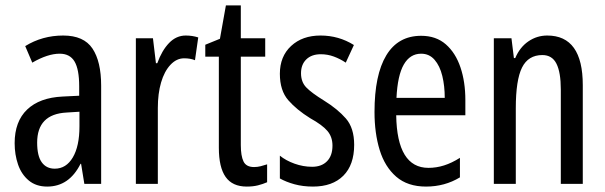

<svg xmlns="http://www.w3.org/2000/svg" viewBox="-20 -678 2232 708"><path d="M213 -547Q289 -547 321 -499Q353 -451 353 -362V0H291L279 -74H277Q235 10 154 10Q113 10 86 -12.5Q59 -35 46.5 -71.5Q34 -108 34 -150Q34 -230 80 -274Q126 -318 211 -322L272 -325V-360Q272 -422 255 -451Q238 -480 200 -480Q156 -480 99 -447L73 -508Q136 -547 213 -547ZM225 -263Q117 -257 117 -152Q117 -103 134 -79.5Q151 -56 182 -56Q224 -56 248.5 -97.5Q273 -139 273 -212V-266Z M665 -547Q689 -547 711 -540L699 -456Q682 -463 659 -463Q631 -463 608.5 -439Q586 -415 574 -374Q562 -333 562 -280V0H481V-537H544L555 -445H560Q577 -492 603.5 -519.5Q630 -547 665 -547Z M917 -62Q929 -62 941 -65Q953 -68 965 -72V-6Q949 1 931 5.5Q913 10 890 10Q837 10 812 -25.5Q787 -61 787 -133V-469H737V-513L791 -535L813 -658H868V-537H958V-469H868V-143Q868 -103 878 -82.5Q888 -62 917 -62Z M1286 -144Q1286 -70 1246 -30Q1206 10 1134 10Q1097 10 1066 1.5Q1035 -7 1012 -20V-104Q1034 -86 1066 -74.5Q1098 -63 1131 -63Q1166 -63 1186 -83.5Q1206 -104 1206 -141Q1206 -173 1187.5 -195Q1169 -217 1124 -242Q1074 -273 1043 -308.5Q1012 -344 1012 -406Q1012 -470 1053.5 -508.5Q1095 -547 1162 -547Q1229 -547 1285 -512L1255 -447Q1234 -461 1211 -469.5Q1188 -478 1163 -478Q1129 -478 1109.5 -459Q1090 -440 1090 -408Q1090 -376 1109 -356Q1128 -336 1175 -307Q1225 -276 1255.5 -241Q1286 -206 1286 -144Z M1533 -546Q1588 -546 1624 -514.5Q1660 -483 1678 -429.5Q1696 -376 1696 -309V-253H1441Q1444 -59 1560 -59Q1589 -59 1617.5 -68Q1646 -77 1676 -96V-24Q1620 10 1551 10Q1483 10 1441 -26.5Q1399 -63 1380 -125Q1361 -187 1361 -265Q1361 -402 1404.5 -474Q1448 -546 1533 -546ZM1533 -480Q1492 -480 1469 -440Q1446 -400 1442 -317H1620Q1620 -361 1611 -398Q1602 -435 1582.5 -457.5Q1563 -480 1533 -480Z M1998 -547Q2129 -547 2129 -364V0H2048V-348Q2048 -411 2032 -443Q2016 -475 1980 -475Q1928 -475 1905 -429Q1882 -383 1882 -279V0H1801V-537H1866L1875 -464H1880Q1897 -504 1928.5 -525.5Q1960 -547 1998 -547Z"/></svg>

Font: Noto Sans Georgian ExtraCondensed
Style: Regular
Weight: 400
Width: 2
Designer: Monotype Design Team, Akaki Razmadze
Foundry: Google LLC
Version: Version 2.005; ttfautohint (v1.8.4.7-5d5b)